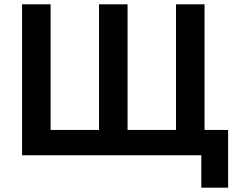

<svg xmlns="http://www.w3.org/2000/svg" viewBox="-20 -718 1104 888"><path d="M911 0H82V-698H214V-117H438V-698H570V-117H794V-698H926V-117H1035V150H911Z"/></svg>

Font: Plexus Sans SemiBold
Style: Regular
Weight: 600
Version: Version 2.001;PS 002.001;hotconv 1.0.70;makeotf.lib2.5.58329